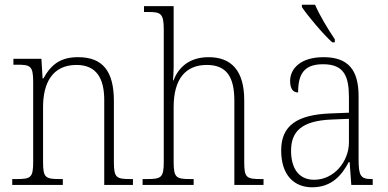

<svg xmlns="http://www.w3.org/2000/svg" viewBox="-20 -786 1649 816"><path d="M32 0H247V-25H236C173 -25 163 -30 163 -98V-331C163 -432 202 -510 305 -510C392 -510 423 -450 423 -361V0H545V-25H536C474 -25 464 -30 464 -99V-357C464 -484 416 -543 312 -543C244 -543 200 -518 165 -453H161L156 -536H37V-511H53C109 -511 121 -506 121 -438V-99C121 -30 111 -25 48 -25H32Z M586 0H803V-25H791C729 -25 718 -30 718 -98V-331C718 -452 770 -510 859 -510C943 -510 976 -459 976 -358V0H1100V-25H1089C1027 -25 1018 -31 1018 -98V-360C1018 -486 963 -543 867 -543C780 -543 737 -495 717 -444H715C716 -456 718 -478 718 -497V-760H592V-735H611C663 -735 676 -729 676 -660V-99C676 -30 665 -25 603 -25H586Z M1392 -606H1403V-619C1377 -657 1338 -721 1319 -766H1263V-756C1286 -721 1352 -642 1392 -606ZM1307 10C1393 10 1435 -46 1462 -97H1466L1473 0H1564V-25H1560C1513 -25 1504 -38 1504 -109V-377C1504 -489 1460 -543 1355 -543C1256 -543 1213 -493 1213 -442C1213 -409 1225 -393 1247 -393C1247 -470 1271 -513 1353 -513C1444 -513 1463 -460 1463 -371V-307L1387 -304C1242 -299 1175 -252 1175 -147C1175 -40 1231 10 1307 10ZM1315 -22C1246 -22 1217 -76 1217 -145C1217 -225 1259 -273 1390 -278L1463 -281V-181C1463 -101 1401 -22 1315 -22Z"/></svg>

Font: Noto Serif Devanagari SemiCondensed ExtraLight
Style: Regular
Weight: 200
Width: 4
Designer: Universal Thirst, Indian Type Foundry and the Monotype Design Team
Foundry: Monotype Imaging Inc.
Version: Version 2.004